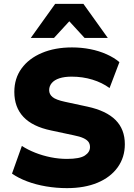

<svg xmlns="http://www.w3.org/2000/svg" viewBox="-20 -961 691 992"><path d="M326 11Q271 11 218 2Q165 -7 120 -24Q75 -41 42 -64L93 -207Q124 -187 162 -172Q200 -157 242 -148.5Q284 -140 326 -140Q392 -140 418.5 -157.5Q445 -175 445 -201Q445 -217 437 -228Q429 -239 410.5 -247.5Q392 -256 361 -262L244 -287Q148 -307 101 -357Q54 -407 54 -486Q54 -556 91.5 -607.5Q129 -659 196.5 -687.5Q264 -716 352 -716Q401 -716 446.5 -707Q492 -698 531 -680.5Q570 -663 597 -640L546 -506Q508 -534 457.5 -549.5Q407 -565 350 -565Q313 -565 287 -556.5Q261 -548 247.5 -532Q234 -516 234 -495Q234 -474 251.5 -459.5Q269 -445 316 -435L432 -410Q529 -389 577 -341Q625 -293 625 -216Q625 -148 588 -96.5Q551 -45 484 -17Q417 11 326 11ZM139 -765 265 -941H411L537 -765H417L338 -851L259 -765Z"/></svg>

Font: Nunito Sans 12pt ExtraLight 12pt Black
Style: Regular
Weight: 900
Version: Version 3.101;gftools[0.9.27]